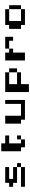

<svg xmlns="http://www.w3.org/2000/svg" viewBox="1261 -1676 478 3040"><g transform="rotate(-90 1500.0 -156.0)"><path d="M125 -312.5H375V-250H187.5V-187.5H375V-125H125V-187.5H62.5V-250H125ZM375 -125H437.5V-62.5H375ZM62.5 -62.5H375V0H62.5Z M625 -375H750V-312.5H875V-250H750V-62.5H812.5V0H687.5V-62.5H625ZM812.5 -125H875V-62.5H812.5Z M1062.5 -312.5H1187.5V-62.5H1375V-312.5H1437.5V0H1125V-62.5H1062.5Z M1562.5 -312.5H1875V-250H1687.5V-125H1875V-62.5H1687.5V62.5H1562.5ZM1875 -250H1937.5V-125H1875Z M2250 -312.5H2437.5V-187.5H2375V-250H2250ZM2062.5 -312.5H2187.5V-250H2250V-187.5H2187.5V0H2062.5Z M2625 -312.5H2875V-250H2687.5V-62.5H2875V0H2625V-62.5H2562.5V-250H2625ZM2875 -250H2937.5V-62.5H2875Z"/></g></svg>

Font: Half Eighties
Style: Regular
Weight: 400
Monospace: yes
Designer: Jayvee Enaguas (HarvettFox96)
Version: 20191127.01dev02